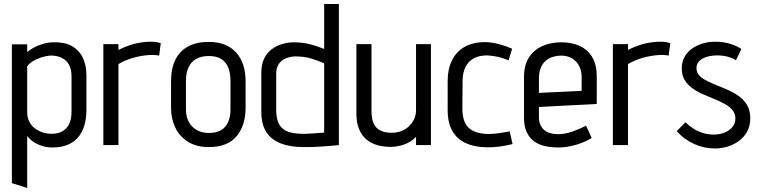

<svg xmlns="http://www.w3.org/2000/svg" viewBox="-20 -720 3773 953"><path d="M409 -176V-346Q409 -398 390 -435.5Q371 -473 334.5 -492.5Q298 -512 244 -510Q221 -510 197.5 -503.5Q174 -497 153 -486.5Q132 -476 115 -462V-500H39V189L115 213V-45Q127 -29 146 -16Q165 -3 189.5 4.5Q214 12 240 12Q323 12 366 -36.5Q409 -85 409 -176ZM335 -341V-165Q335 -129 323.5 -105Q312 -81 290 -68.5Q268 -56 236 -56Q213 -56 191.5 -63Q170 -70 152.5 -83.5Q135 -97 125 -117Q115 -137 115 -163V-391Q126 -406 144.5 -417Q163 -428 185 -435Q207 -442 227 -444Q248 -445 267 -440Q286 -435 301.5 -423.5Q317 -412 326 -391.5Q335 -371 335 -341Z M770 -444 778 -506Q772 -508 756.5 -511Q741 -514 721 -513Q675 -511 638 -500Q601 -489 568 -472V-501H493V0H568V-402Q583 -411 601.5 -419Q620 -427 641 -433Q662 -439 683.5 -442.5Q705 -446 724 -447Q745 -448 757.5 -446Q770 -444 770 -444Z M1199 -185V-316Q1199 -408 1151.5 -460Q1104 -512 1016 -512Q956 -512 914 -489.5Q872 -467 850.5 -423.5Q829 -380 829 -316V-185Q829 -132 849.5 -88Q870 -44 912 -17Q954 10 1017 10Q1109 10 1154 -43.5Q1199 -97 1199 -185ZM1124 -318V-176Q1124 -141 1112.5 -114.5Q1101 -88 1077 -74Q1053 -60 1017 -60Q982 -60 956 -75Q930 -90 916.5 -116Q903 -142 903 -176V-318Q903 -359 916 -386.5Q929 -414 954.5 -428Q980 -442 1017 -442Q1054 -442 1077.5 -427.5Q1101 -413 1112.5 -385.5Q1124 -358 1124 -318Z M1662 0V-700H1589V-477Q1555 -491 1518.5 -500.5Q1482 -510 1438 -510Q1409 -510 1380.5 -501.5Q1352 -493 1328.5 -475.5Q1305 -458 1291 -429Q1277 -400 1277 -359V-165Q1277 -113 1294 -78.5Q1311 -44 1341.5 -24.5Q1372 -5 1412.5 3Q1453 11 1499 10Q1515 10 1534.5 9.5Q1554 9 1574.5 7.5Q1595 6 1613 4.5Q1631 3 1644 2Q1657 1 1662 0ZM1589 -406V-62Q1589 -62 1584 -61.5Q1579 -61 1570.5 -60.5Q1562 -60 1550.5 -59Q1539 -58 1525.5 -57.5Q1512 -57 1498 -56Q1453 -55 1424.5 -62Q1396 -69 1380 -84.5Q1364 -100 1357.5 -122.5Q1351 -145 1351 -176V-352Q1351 -380 1361 -397.5Q1371 -415 1386 -424Q1401 -433 1417 -436.5Q1433 -440 1446 -440Q1490 -440 1524.5 -429.5Q1559 -419 1589 -406Z M2045 -41V0H2119V-501H2045V-174Q2045 -150 2036 -130Q2027 -110 2010.5 -94Q1994 -78 1972 -69.5Q1950 -61 1924 -61Q1892 -61 1869.5 -71.5Q1847 -82 1835.5 -105.5Q1824 -129 1824 -167V-501H1749V-157Q1749 -122 1757 -94.5Q1765 -67 1780 -47.5Q1795 -28 1816 -15.5Q1837 -3 1863 3Q1889 9 1919 9Q1943 9 1967 3Q1991 -3 2011.5 -14.5Q2032 -26 2045 -41Z M2504 -420 2522 -478Q2491 -492 2457 -501Q2423 -510 2389 -511Q2327 -511 2285.5 -487Q2244 -463 2223 -419.5Q2202 -376 2202 -319V-174Q2202 -110 2225.5 -69.5Q2249 -29 2292 -9.5Q2335 10 2392 11Q2426 12 2459.5 7.5Q2493 3 2524 -5L2510 -68Q2511 -68 2501.5 -66.5Q2492 -65 2476 -62Q2460 -59 2440.5 -57Q2421 -55 2401 -55Q2369 -56 2345.5 -63.5Q2322 -71 2306 -86Q2290 -101 2282.5 -125Q2275 -149 2275 -182L2276 -318Q2276 -357 2289.5 -385.5Q2303 -414 2330 -429.5Q2357 -445 2398 -445Q2425 -444 2453 -437.5Q2481 -431 2504 -420Z M2655 -139V-189L2942 -204V-342Q2942 -398 2920 -435.5Q2898 -473 2858.5 -491.5Q2819 -510 2766 -510Q2713 -510 2671 -491Q2629 -472 2605 -434Q2581 -396 2581 -339V-134Q2581 -94 2593.5 -66Q2606 -38 2628.5 -20.5Q2651 -3 2682.5 4.5Q2714 12 2751 12Q2792 12 2836.5 -0.5Q2881 -13 2917 -35L2889 -96Q2854 -78 2818.5 -66Q2783 -54 2749 -54Q2729 -54 2711.5 -59Q2694 -64 2681.5 -74.5Q2669 -85 2662 -101Q2655 -117 2655 -139ZM2867 -337V-269L2655 -259V-330Q2655 -366 2667.5 -391Q2680 -416 2704.5 -429.5Q2729 -443 2765 -444Q2797 -444 2820 -430Q2843 -416 2855 -392Q2867 -368 2867 -337Z M3299 -444 3307 -506Q3301 -508 3285.5 -511Q3270 -514 3250 -513Q3204 -511 3167 -500Q3130 -489 3097 -472V-501H3022V0H3097V-402Q3112 -411 3130.5 -419Q3149 -427 3170 -433Q3191 -439 3212.5 -442.5Q3234 -446 3253 -447Q3274 -448 3286.5 -446Q3299 -444 3299 -444Z M3633 -421 3660 -477Q3638 -491 3615.5 -499Q3593 -507 3571 -510Q3549 -513 3529 -513Q3498 -513 3469 -504.5Q3440 -496 3416 -479.5Q3392 -463 3378 -438Q3364 -413 3364 -380Q3364 -346 3378.5 -322.5Q3393 -299 3416.5 -282Q3440 -265 3468.5 -252.5Q3497 -240 3525.5 -228.5Q3554 -217 3577.5 -204Q3601 -191 3615.5 -173.5Q3630 -156 3630 -132Q3630 -111 3620 -96Q3610 -81 3594 -71Q3578 -61 3559.5 -56.5Q3541 -52 3524 -52Q3497 -52 3472 -59Q3447 -66 3424.5 -80Q3402 -94 3382 -113L3339 -69Q3374 -29 3424 -6Q3474 17 3528 17Q3561 17 3592 7.5Q3623 -2 3648.5 -21Q3674 -40 3689 -68Q3704 -96 3704 -133Q3704 -170 3689.5 -196Q3675 -222 3651 -240Q3627 -258 3598.5 -271Q3570 -284 3542 -295Q3514 -306 3490 -318Q3466 -330 3451.5 -345Q3437 -360 3437 -382Q3437 -399 3446.5 -411.5Q3456 -424 3471.5 -431.5Q3487 -439 3505 -442Q3523 -445 3539 -445Q3556 -445 3573 -442.5Q3590 -440 3605.5 -434.5Q3621 -429 3633 -421Z"/></svg>

Font: Advent Pro Medium
Style: Regular
Weight: 500
Designer: VivaRado, Andreas Kalpakidis
Foundry: VivaRado, Andreas Kalpakidis
Version: Version 3.000